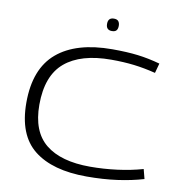

<svg xmlns="http://www.w3.org/2000/svg" viewBox="-94 -967 1014 1065"><g transform="rotate(10 413.0 -434.5)"><path d="M64 -336Q64 -527 172 -618.5Q280 -710 483 -710Q566 -710 627 -702.5Q688 -695 753 -677L738 -622Q674 -638 615.5 -645Q557 -652 487 -652Q316 -652 226.5 -576.5Q137 -501 137 -337Q137 -186 223 -116.5Q309 -47 473 -47Q550 -47 626.5 -57Q703 -67 769 -86L783 -32Q716 -12 636.5 -1Q557 10 464 10Q271 10 167.5 -72Q64 -154 64 -336ZM462 -809Q429 -809 429 -844Q429 -879 462 -879Q480 -879 487.5 -869.5Q495 -860 495 -844Q495 -827 487.5 -818Q480 -809 462 -809Z"/></g></svg>

Font: Georama Extended Light
Style: Regular
Weight: 300
Width: 7
Designer: Jean-Baptiste Levee
Foundry: Production Type
Version: Version 1.000